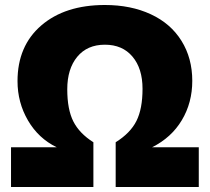

<svg xmlns="http://www.w3.org/2000/svg" viewBox="-20 -745 836 765"><path d="M397.9 -566.9Q327.6 -566.9 287.8 -518.8Q248 -470.7 248 -389.2Q248 -309.1 272.2 -261.2Q296.4 -213.4 352.1 -178.2V0H23.9V-158.2H206.1Q133.3 -193.4 91.6 -264.9Q49.8 -336.4 49.8 -421.9Q49.8 -562 144.5 -643.6Q239.3 -725.1 397.9 -725.1Q501.5 -725.1 580.8 -688.2Q660.2 -651.4 703.1 -582.3Q746.1 -513.2 746.1 -422.9Q746.1 -335.9 704.6 -266.4Q663.1 -196.8 585.9 -158.2H772V0H440.9V-178.2Q499.5 -214.8 523.7 -263.2Q547.9 -311.5 547.9 -391.1Q547.9 -472.2 507.8 -519.5Q467.8 -566.9 397.9 -566.9Z"/></svg>

Font: Open Sans ExtBd
Style: Bold
Weight: 800
Foundry: Ascender Corporation
Version: Version 1.10